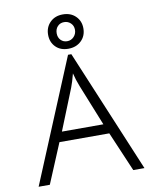

<svg xmlns="http://www.w3.org/2000/svg" viewBox="-99 -1006 869 1081"><g transform="rotate(-10 335.5 -466.0)"><path d="M325 -703H344L638 0H574L477 -227H192L97 0H33ZM359 -517Q343 -557 334 -595Q322 -548 310 -517L216 -283H453ZM234 -833Q234 -876 262 -904Q290 -932 335 -932Q380 -932 408 -904.5Q436 -877 436 -835Q436 -791 407 -763.5Q378 -736 333 -736Q288 -736 261 -763.5Q234 -791 234 -833ZM388 -835Q388 -858 372.5 -873Q357 -888 335 -888Q312 -888 297.5 -872.5Q283 -857 283 -833Q283 -809 297.5 -794Q312 -779 334 -779Q357 -779 372.5 -795.5Q388 -812 388 -835Z"/></g></svg>

Font: Bellota Text
Style: Regular
Weight: 400
Designer: Kemie Guaida
Foundry: Kemie Guaida
Version: Version 4.001